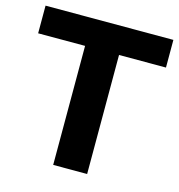

<svg xmlns="http://www.w3.org/2000/svg" viewBox="-105 -793 827 885"><g transform="rotate(15 309.0 -350.0)"><path d="M228 0H390V-568H614V-700H4V-568H228Z"/></g></svg>

Font: AWKNG-Font
Style: Bold
Weight: 700
Designer: Awakening Church
Foundry: Awakening Church
Version: Version 1.700;PS 001.700;hotconv 1.0.88;makeotf.lib2.5.64775